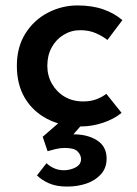

<svg xmlns="http://www.w3.org/2000/svg" viewBox="-20 -454 505 706"><path d="M427 -39Q399 -16 358.5 -2.5Q318 11 277 11Q207 11 154 -16.5Q101 -44 71.5 -93.5Q42 -143 42 -212Q42 -281 73.5 -331Q105 -381 156.5 -407.5Q208 -434 265 -434Q319 -434 360 -419.5Q401 -405 430 -380L375 -307Q359 -320 333.5 -331.5Q308 -343 275 -343Q242 -343 214 -326Q186 -309 170 -279.5Q154 -250 154 -212Q154 -176 171 -146Q188 -116 217.5 -98.5Q247 -81 286 -81Q312 -81 333 -88.5Q354 -96 371 -109ZM151 146Q162 157 178.5 164.5Q195 172 215 172Q238 172 258 161.5Q278 151 278 131Q278 116 265.5 103Q253 90 218 90Q202 90 185 94Q168 98 155 102L137 49L206 -11L292 -8L218 76L195 49Q206 45 219.5 43Q233 41 246 40Q300 39 336 61.5Q372 84 372 129Q372 164 351 187Q330 210 297.5 221Q265 232 227 232Q187 232 160 220Q133 208 116 191Z"/></svg>

Font: Josefin Sans Thin SemiBold
Style: Regular
Weight: 600
Version: Version 2.000